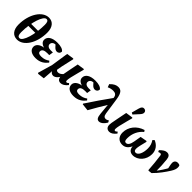

<svg xmlns="http://www.w3.org/2000/svg" viewBox="241 -2157 3722 3722"><g transform="rotate(45 2102.5 -295.5)"><path d="M243.7 15.2C420.9 15.2 566.4 -208.7 566.4 -495.2C566.4 -639.8 498.5 -726.3 385.1 -726.3C206.5 -726.3 59.9 -498.8 59.9 -213.8C59.9 -70.1 128.6 15.2 243.7 15.2ZM259.9 -38.5C218.3 -38.5 201.2 -72.8 201.2 -144.5C201.2 -424.1 287.7 -673.3 369.9 -673.3C409.1 -673.3 425.3 -640.6 425.3 -570.6C425.3 -303.7 346.2 -38.5 259.9 -38.5ZM138.3 -329.2H486.1V-395H138.3V-329.2Z M749.8 15.2C883.6 15.2 951.9 -47.9 1002.4 -111.3L977.7 -140.5C928.4 -104.6 876.4 -84.5 807.1 -84.5C749.5 -84.5 721.1 -100.7 721.1 -141.2C721.1 -189.9 766.6 -215.4 845.5 -215.4C867 -215.4 889.4 -215.4 900 -214.4L914 -301.5C890.1 -300.5 876.9 -300.5 851.4 -300.5C794 -300.5 754.5 -328.2 754.5 -370.7C754.5 -419.7 798.6 -447.4 848.4 -447.4C879.2 -447.4 905.6 -449 940.8 -441.1L935.8 -472.5L822.3 -467.5L872.6 -411.2C900.3 -380.2 926.9 -365.5 957 -365.5C989.1 -365.5 1025 -387 1026.7 -438C998.6 -478.8 934.7 -498.5 843.8 -498.5C704.3 -498.5 618.9 -443.4 618.9 -355.6C618.9 -291.7 679 -248.9 764.2 -239.4L764.7 -248.6C665.8 -248.3 568.1 -197.8 568.1 -114.9C568.1 -29.3 643.2 15.2 749.8 15.2Z M1006.3 193.8 1143.5 177.3 1161.7 -72.5 1204.6 -103C1214.3 -175.2 1230.7 -246.6 1285.6 -486.4L1275.5 -498.5L1130.2 -476.9L1076 -119.8L989.1 182.2L1006.3 193.8ZM1235.4 15.2C1278 15.2 1336.3 -22.8 1372.9 -117.5L1364.6 -159.4C1327.7 -116.4 1291.4 -96.6 1255.9 -96.6C1226.2 -96.6 1206.9 -112.4 1197.1 -145.9L1143.6 -75.5C1151.9 -25.6 1183.7 15.2 1235.4 15.2ZM1436 15.2C1484 15.2 1535.1 -14.7 1580.8 -74.7L1556.1 -103.9C1539.5 -87.6 1525.5 -77.8 1511.4 -77.8C1495.4 -77.8 1487.9 -90.3 1487.9 -111.8C1487.9 -153.9 1505.3 -231.5 1542 -367.3L1573.8 -486.4L1563.7 -498.5L1419.2 -476.9L1379.1 -274.5C1352.6 -141.6 1348.6 -113.1 1348.6 -85.6C1348.6 -21.5 1382 15.2 1436 15.2Z M1788.8 15.2C1922.6 15.2 1990.9 -47.9 2041.4 -111.3L2016.7 -140.5C1967.4 -104.6 1915.4 -84.5 1846.1 -84.5C1788.5 -84.5 1760.1 -100.7 1760.1 -141.2C1760.1 -189.9 1805.6 -215.4 1884.5 -215.4C1906 -215.4 1928.4 -215.4 1939 -214.4L1953 -301.5C1929.1 -300.5 1915.9 -300.5 1890.4 -300.5C1833 -300.5 1793.5 -328.2 1793.5 -370.7C1793.5 -419.7 1837.6 -447.4 1887.4 -447.4C1918.2 -447.4 1944.6 -449 1979.8 -441.1L1974.8 -472.5L1861.3 -467.5L1911.6 -411.2C1939.3 -380.2 1965.9 -365.5 1996 -365.5C2028.1 -365.5 2064 -387 2065.7 -438C2037.6 -478.8 1973.7 -498.5 1882.8 -498.5C1743.3 -498.5 1657.9 -443.4 1657.9 -355.6C1657.9 -291.7 1718 -248.9 1803.2 -239.4L1803.7 -248.6C1704.8 -248.3 1607.1 -197.8 1607.1 -114.9C1607.1 -29.3 1682.2 15.2 1788.8 15.2Z M2034.6 0 2180.4 16C2249.1 -108 2318.5 -226.6 2391.7 -344.6L2375.5 -517.5C2257.4 -353.5 2141.7 -187.2 2029 -13.9L2034.6 0ZM2489.1 15.2C2538.6 15.2 2590.8 -26.3 2633.3 -97.2L2614.4 -136.8C2586.2 -119.6 2566.7 -112.5 2550.9 -112.5C2518.2 -112.5 2488.4 -125.3 2478.2 -193.5L2428.6 -533.2C2405.7 -689.1 2357.6 -726.3 2286.6 -726.3C2236.4 -726.3 2182.8 -706.1 2119.9 -638.8L2143.3 -575.8C2186.5 -596.7 2226.1 -604.4 2268.2 -604.4C2322.4 -604.4 2361.5 -581.1 2368.6 -514L2407.1 -113.5C2415.5 -24.1 2439 15.2 2489.1 15.2Z M2772.9 15.2C2816.4 15.2 2864.3 -13 2911.6 -74.7L2887 -104.2C2867.9 -86.2 2855 -77.1 2842.5 -77.1C2825.8 -77.1 2818.3 -89.5 2818.3 -111.8C2818.3 -153.2 2836 -233 2872 -367.3L2903.8 -486.4L2893.6 -498.5L2748.4 -476.9L2707.7 -270.1C2681.7 -138.7 2678 -111.7 2678 -85.6C2678 -21.5 2712.4 15.2 2772.9 15.2ZM2819.1 -560 2854.6 -540.7C2888.5 -576.7 2919.8 -610.9 2951.5 -647C2979.3 -677.5 2992.5 -700.5 2992.5 -727.1C2992.5 -762 2965.3 -784.8 2930.4 -784.8C2900.5 -784.8 2876.1 -767.8 2860 -710C2846.2 -664.1 2832.2 -609.5 2819.1 -560Z M3125.6 14.4C3214.5 14.4 3267.4 -39.7 3305 -134.6L3294.7 -134.3C3286.3 -46.4 3332.1 15.2 3417.8 15.2C3554.3 15.2 3668.9 -110.2 3668.9 -267.5C3668.9 -374.1 3608.5 -455.6 3510.3 -495.5L3478.2 -464.2C3513.8 -410.9 3532.8 -357.4 3532.8 -287.9C3532.8 -155.2 3484.5 -60.6 3422.2 -60.6C3391.2 -60.6 3373.6 -80.6 3373.6 -122.1C3373.6 -149 3378.8 -183.6 3389.1 -225.8L3421.8 -359.4L3408.5 -371.1L3274.4 -346.6L3248.7 -196.1C3234.2 -110.1 3203.2 -61.4 3156.4 -61.4C3122.2 -61.4 3108.7 -85.8 3108.7 -144.6C3108.7 -273.5 3163.5 -389.7 3256.1 -463.6L3233.8 -495.5C3071.8 -445.4 2965.6 -314.1 2965.6 -156.8C2965.6 -51.9 3029.7 14.4 3125.6 14.4Z M3835.8 0 3845.9 8.6 3919 0.6C4019.7 -98.4 4099.5 -211.1 4155.5 -300.6C4191.5 -358.2 4204.7 -398.8 4204.7 -435.7C4204.7 -456.3 4202.7 -474.7 4195.4 -487.9C4185.1 -495.1 4167.7 -503.1 4140.8 -503.1C4099.4 -503.1 4061.1 -477.1 4061.1 -420.6C4061.1 -395.4 4067.4 -367.4 4073.1 -339.3L4091.5 -249.1L4125.2 -372.9C4119.2 -361.1 4112.7 -350.4 4105.6 -337.2C4054.7 -240.9 4006.5 -163.7 3935.2 -76.2L3957.4 -78.9C3958.9 -189.2 3952.8 -297.6 3941.4 -398.6C3933.8 -465.9 3905.5 -498.5 3849.2 -498.5C3807.4 -498.5 3765.2 -474.4 3706 -415L3722.6 -380.6C3739.8 -388.5 3753.3 -393 3767.7 -393C3786.6 -393 3796.6 -385.5 3800.1 -357.3C3816.3 -243.4 3827.6 -129 3835.8 0Z"/></g></svg>

Font: Source Serif Variable
Style: Italic
Weight: 389
Italic angle: -12°
Designer: Frank Grießhammer
Foundry: Adobe Systems Incorporated
Version: Version 3.001;hotconv 1.0.111;makeotfexe 2.5.65597